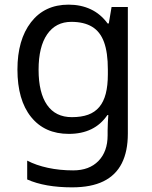

<svg xmlns="http://www.w3.org/2000/svg" viewBox="-20 -566 655 826"><path d="M275 -546Q328 -546 370.5 -526Q413 -506 443 -465H448L460 -536H530V9Q530 85 504 136.5Q478 188 425 214Q372 240 290 240Q232 240 183.5 231.5Q135 223 97 206V125Q135 145 186 156Q237 167 295 167Q364 167 403.5 126.5Q443 86 443 16V-5Q443 -17 444 -39.5Q445 -62 446 -71H442Q414 -30 372.5 -10Q331 10 276 10Q172 10 113.5 -63Q55 -136 55 -267Q55 -395 113.5 -470.5Q172 -546 275 -546ZM287 -472Q220 -472 183 -418.5Q146 -365 146 -266Q146 -167 182.5 -114.5Q219 -62 289 -62Q330 -62 359 -72.5Q388 -83 407 -105.5Q426 -128 435 -163Q444 -198 444 -246V-267Q444 -340 427.5 -385Q411 -430 376 -451Q341 -472 287 -472Z"/></svg>

Font: hexlgurmukhi05
Style: Book
Weight: 400
Designer: Jelle Bosma - Monotype Design Team
Foundry: Monotype Imaging Inc.
Version: Version 2.003